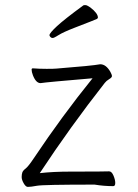

<svg xmlns="http://www.w3.org/2000/svg" viewBox="-20 -728 540 753"><path d="M424 2Q387 2 351 -4Q149 -4 125 0.5Q101 5 89 5Q81 5 73 -9Q65 -23 65 -33.5Q65 -44 67.5 -51.5Q70 -59 80.5 -67Q91 -75 113 -108Q224 -274 343 -421Q164 -406 139 -402Q121 -402 109 -433Q104 -446 104 -455Q104 -460 109 -460Q134 -458 163 -458Q192 -458 201 -459Q341 -470 373 -476Q396 -476 413 -446Q419 -435 419 -429.5Q419 -424 408 -417.5Q397 -411 391 -403Q256 -231 136 -49Q188 -55 258 -55Q391 -55 408 -56Q418 -56 425 -39.5Q432 -23 432 -10.5Q432 2 424 2ZM307 -707Q309 -708 315 -708Q321 -708 334 -699Q364 -676 364 -659Q364 -656 359.5 -653.5Q355 -651 272 -619Q228 -602 210 -590.5Q192 -579 186.5 -579Q181 -579 177.5 -583Q174 -587 174 -590Q174 -598 203 -625Q232 -652 307 -707Z"/></svg>

Font: Moon Stars Kai T HW Light
Style: Regular
Weight: 300
Designer: GuiWonder
Version: Version 1.101